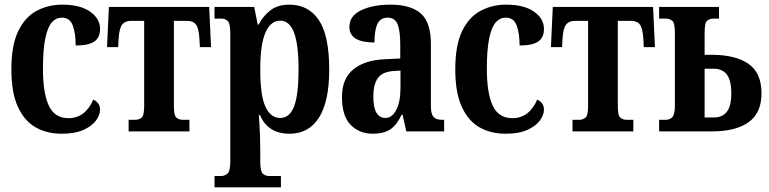

<svg xmlns="http://www.w3.org/2000/svg" viewBox="-20 -566 3311 827"><path d="M246 10Q182 10 133.5 -17.5Q85 -45 57 -106Q29 -167 29 -268Q29 -371 58.5 -432Q88 -493 138 -519.5Q188 -546 248 -546Q325 -546 368 -516Q411 -486 411 -441Q411 -404 386 -387Q361 -370 306 -370Q306 -422 293.5 -456Q281 -490 246 -490Q222 -490 204 -470.5Q186 -451 175.5 -402.5Q165 -354 165 -269Q165 -166 190 -111.5Q215 -57 275 -57Q347 -57 382 -137Q411 -123 411 -94Q411 -71 393.5 -47Q376 -23 339.5 -6.5Q303 10 246 10Z M534 0V-50H563Q578 -50 589.5 -59Q601 -68 601 -110V-476H543Q519 -476 506.5 -460.5Q494 -445 491 -400L489 -363H441L449 -536H881L889 -363H841L839 -400Q836 -445 824 -460.5Q812 -476 787 -476H729V-110Q729 -68 740 -59Q751 -50 767 -50H796V0Z M904 241V192H934Q948 192 960 181.5Q972 171 972 127V-422Q972 -465 961 -475.5Q950 -486 934 -486H904V-536H1075L1090 -460H1094Q1112 -496 1144 -521Q1176 -546 1226 -546Q1308 -546 1353 -480Q1398 -414 1398 -266Q1398 -129 1354 -59.5Q1310 10 1227 10Q1134 10 1100 -70H1095Q1096 -54 1097.5 -29Q1099 -4 1100 23.5Q1101 51 1101 74V129Q1101 172 1112 182Q1123 192 1138 192H1190V241ZM1187 -58Q1228 -58 1247 -108.5Q1266 -159 1266 -266Q1266 -374 1246.5 -425.5Q1227 -477 1187 -477Q1146 -477 1123.5 -426Q1101 -375 1101 -266Q1101 -154 1123.5 -106Q1146 -58 1187 -58Z M1586 10Q1528 10 1490.5 -28Q1453 -66 1453 -148Q1453 -228 1503 -268Q1553 -308 1641 -311L1704 -314V-374Q1704 -433 1692.5 -461.5Q1681 -490 1650 -490Q1619 -490 1606 -463.5Q1593 -437 1593 -383Q1485 -383 1485 -450Q1485 -498 1536 -522Q1587 -546 1662 -546Q1749 -546 1792.5 -508Q1836 -470 1836 -377V-108Q1836 -75 1847.5 -62.5Q1859 -50 1882 -50H1893V0H1730L1714 -72H1710Q1688 -26 1660 -8Q1632 10 1586 10ZM1640 -58Q1669 -58 1687 -93Q1705 -128 1705 -188V-262L1675 -260Q1627 -257 1607.5 -229.5Q1588 -202 1588 -151Q1588 -58 1640 -58Z M2158 10Q2094 10 2045.5 -17.5Q1997 -45 1969 -106Q1941 -167 1941 -268Q1941 -371 1970.5 -432Q2000 -493 2050 -519.5Q2100 -546 2160 -546Q2237 -546 2280 -516Q2323 -486 2323 -441Q2323 -404 2298 -387Q2273 -370 2218 -370Q2218 -422 2205.5 -456Q2193 -490 2158 -490Q2134 -490 2116 -470.5Q2098 -451 2087.5 -402.5Q2077 -354 2077 -269Q2077 -166 2102 -111.5Q2127 -57 2187 -57Q2259 -57 2294 -137Q2323 -123 2323 -94Q2323 -71 2305.5 -47Q2288 -23 2251.5 -6.5Q2215 10 2158 10Z M2446 0V-50H2475Q2490 -50 2501.5 -59Q2513 -68 2513 -110V-476H2455Q2431 -476 2418.5 -460.5Q2406 -445 2403 -400L2401 -363H2353L2361 -536H2793L2801 -363H2753L2751 -400Q2748 -445 2736 -460.5Q2724 -476 2699 -476H2641V-110Q2641 -68 2652 -59Q2663 -50 2679 -50H2708V0Z M2819 0V-50H2849Q2864 -50 2875.5 -61Q2887 -72 2887 -113V-423Q2887 -467 2875.5 -476.5Q2864 -486 2849 -486H2819V-536H3077V-486H3055Q3037 -486 3026 -477Q3015 -468 3015 -425V-330H3045Q3148 -330 3204 -291Q3260 -252 3260 -164Q3260 -80 3205 -40Q3150 0 3045 0ZM3015 -60H3054Q3092 -60 3111 -85Q3130 -110 3130 -164Q3130 -219 3111 -244.5Q3092 -270 3054 -270H3015Z"/></svg>

Font: Noto Serif ExtraCondensed
Style: Bold
Weight: 700
Width: 2
Designer: Monotype Design Team
Foundry: Monotype Imaging Inc.
Version: Version 2.014; ttfautohint (v1.8.4.7-5d5b)